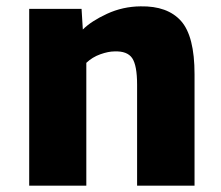

<svg xmlns="http://www.w3.org/2000/svg" viewBox="-20 -585 697 605"><path d="M72 0V-557H237L241 -492Q267.5 -518.5 317.2 -541.5Q367 -564.5 423 -565Q508 -566.5 550.5 -518.8Q593 -471 593 -351V0H412V-318Q412 -379 396.5 -401.8Q381 -424.5 341 -423Q321.5 -423 296.2 -414Q271 -405 252 -387V0Z"/></svg>

Font: Merriweather Sans Black
Style: Regular
Weight: 900
Designer: Eben Sorkin
Foundry: Eben Sorkin
Version: Version 1.008; ttfautohint (v1.7.19-72a1) -l 8 -r 50 -G 200 